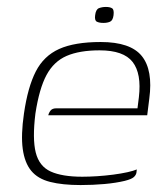

<svg xmlns="http://www.w3.org/2000/svg" viewBox="-20 -526 482 553"><path d="M212 7Q160 7 124.5 -2Q89 -11 70 -34Q51 -57 45.5 -97Q40 -137 49 -199Q60 -275 83 -320Q106 -365 150.5 -385Q195 -405 270 -405Q356 -405 388.5 -364.5Q421 -324 410 -242L404 -194H119Q121 -202 126 -208Q131 -214 142 -214H376L380 -246Q388 -314 362 -347.5Q336 -381 267 -381Q209 -381 172 -365Q135 -349 114 -310Q93 -271 82 -199Q73 -126 83 -86.5Q93 -47 126 -32Q159 -17 217 -17Q237 -17 260 -18.5Q283 -20 306 -23Q329 -26 347 -30Q365 -34 374 -38L373 -29Q372 -22 365.5 -16Q359 -10 339 -5Q314 1 281 4Q248 7 212 7ZM278 -460Q266 -460 259 -463.5Q252 -467 254 -482Q256 -499 265 -502.5Q274 -506 285 -506Q297 -506 303 -502Q309 -498 307 -482Q305 -467 297 -463.5Q289 -460 278 -460Z"/></svg>

Font: Genos Thin ExtraLight
Style: Italic
Weight: 250
Italic angle: -8°
Version: Version 1.010